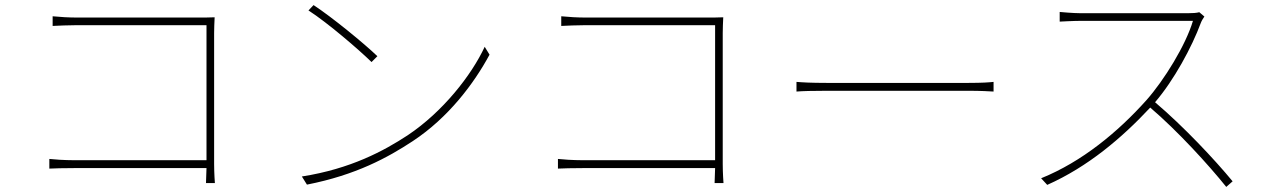

<svg xmlns="http://www.w3.org/2000/svg" viewBox="-20 -725 4990 755"><path d="M174 -100V-62C195 -63 229 -64 272 -64H792L790 -5H825C825 -5 822 -43 822 -80V-595C822 -612 823 -636 824 -657C801 -656 783 -656 763 -656H282C252 -656 216 -658 187 -661V-623C206 -624 251 -626 283 -626H792V-95H271C233 -95 191 -98 174 -100Z M1213 -705 1193 -684C1269 -635 1392 -529 1441 -481L1464 -504C1412 -554 1285 -658 1213 -705ZM1167 -31 1187 1C1380 -37 1504 -105 1603 -170C1744 -263 1844 -397 1905 -510L1886 -541C1834 -429 1721 -285 1583 -193C1490 -132 1359 -61 1167 -31Z M2174 -100V-62C2195 -63 2229 -64 2272 -64H2792L2790 -5H2825C2825 -5 2822 -43 2822 -80V-595C2822 -612 2823 -636 2824 -657C2801 -656 2783 -656 2763 -656H2282C2252 -656 2216 -658 2187 -661V-623C2206 -624 2251 -626 2283 -626H2792V-95H2271C2233 -95 2191 -98 2174 -100Z M3112 -403V-365C3137 -367 3176 -368 3230 -368C3261 -368 3730 -368 3790 -368C3837 -368 3870 -366 3887 -365V-403C3869 -401 3842 -399 3789 -399C3730 -399 3259 -399 3230 -399C3169 -399 3136 -401 3112 -403Z M4716 -660 4696 -677C4685 -674 4671 -673 4650 -673C4619 -673 4257 -673 4231 -673C4199 -673 4147 -678 4147 -678V-640C4147 -640 4201 -643 4231 -643C4257 -643 4641 -643 4671 -643C4643 -548 4558 -410 4488 -331C4376 -206 4235 -89 4074 -24L4098 2C4258 -69 4392 -183 4503 -302C4611 -210 4733 -76 4802 10L4827 -12C4756 -98 4635 -227 4522 -323C4596 -409 4667 -540 4702 -635C4704 -641 4712 -655 4716 -660Z"/></svg>

Font: Harano Aji Gothic KR ExtraLight
Style: Regular
Weight: 250
Foundry: Masamichi Hosoda
Version: HaranoAjiGothicKR-ExtraLight version 20220220;ttx 4.29.1